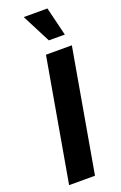

<svg xmlns="http://www.w3.org/2000/svg" viewBox="-169 -935 622 983"><g transform="rotate(-20 142.0 -444.0)"><path d="M26 0 143 -668H284L167 0ZM182 -732 102 -888H231L269 -732Z"/></g></svg>

Font: Celebes
Style: Bold Italic
Weight: 700
Italic angle: -10°
Designer: Anugrah Pasau
Foundry: Lafontype
Version: Version 1.000; ttfautohint (v1.8.4)